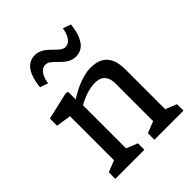

<svg xmlns="http://www.w3.org/2000/svg" viewBox="-219 -927 1058 1058"><g transform="rotate(-45 310.0 -398.0)"><path d="M367.3 -50.5 455 -85.8 434.8 -47.2V-368.5Q434.8 -399 425 -418.1Q415.2 -437.2 398.2 -445.5Q381.2 -453.8 357.8 -453.8Q330 -453.8 296.2 -444.2Q262.5 -434.7 221.5 -411.5Q213.3 -407.2 206.4 -403Q199.5 -398.8 191.3 -393.8L194.3 -448.8Q203.5 -455 208.1 -457.8Q212.7 -460.7 221.5 -466.5Q254.7 -487 284.8 -500.9Q315 -514.8 344.2 -522.2Q373.3 -529.5 401.3 -529.5Q444 -529.5 472.2 -513.5Q500.3 -497.5 514.2 -466.2Q528.2 -435 528.2 -388V-44.3L505.8 -85.8L593.8 -50.5V0H367.3ZM62.3 -50.5 150 -85.8 129.8 -47.2V-448.3L156 -416.3L42.3 -434V-489.7L204.5 -527.2L217.7 -521.5V-432.7L223.2 -425.7V-44.3L200.8 -85.8L288.8 -50.5V0H62.3ZM292.5 -680.7Q274.2 -699.5 261.7 -708.4Q249.2 -717.3 234.2 -717.3Q219.3 -717.3 206.8 -707.8Q194.3 -698.2 185.4 -679.3Q176.5 -660.5 172.5 -634.2L125.8 -650.5Q130.8 -698.3 144.2 -730.8Q157.5 -763.2 179 -779.4Q200.5 -795.7 229.3 -795.7Q249.5 -795.7 266.2 -788.5Q282.8 -781.3 295.2 -771.2Q307.5 -761 324.3 -744.3Q342.8 -725.5 355.5 -716.5Q368.2 -707.5 383.2 -707.5Q405.3 -707.5 421.9 -729.2Q438.5 -750.8 444.5 -790.7L491.2 -774.3Q486.2 -726.5 472.6 -694.1Q459 -661.7 437.6 -645.4Q416.2 -629.2 387.2 -629.2Q366.8 -629.2 350.2 -636.3Q333.7 -643.5 321.1 -653.9Q308.5 -664.3 292.5 -680.7Z"/></g></svg>

Font: Monaspace Xenon Var
Style: Regular
Weight: 400
Designer: Riley Cran and the Lettermatic Team
Version: Version 1.000 (Monaspace Xenon Var)